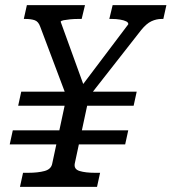

<svg xmlns="http://www.w3.org/2000/svg" viewBox="-20 -730 670 750"><path d="M30 -221H481L469 -166H18ZM63 -372H514L502 -317H51ZM244 -371H332L272 -91Q268 -69 291 -62Q314 -55 351 -55H371L359 0H58L70 -55H90Q128 -55 154 -62Q180 -69 184 -91ZM307 -326H250L137 -626Q130 -646 115.5 -651Q101 -656 79 -656H73L85 -710H312L299 -656H285Q269 -656 254 -654.5Q239 -653 228.5 -651Q218 -649 217 -645L317 -369L281 -370L481 -635Q482 -642 473 -646.5Q464 -651 449 -653.5Q434 -656 418 -656H407L420 -710H630L618 -656H611Q591 -656 571.5 -647Q552 -638 531 -612Z"/></svg>

Font: Roboto Serif
Style: Italic
Weight: 400
Italic angle: -10°
Designer: Greg Gazdowicz
Foundry: Commercial Type
Version: Version 1.008